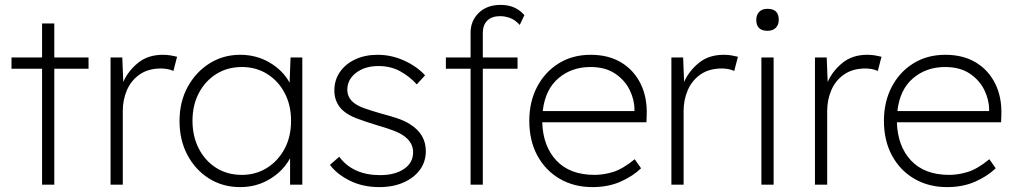

<svg xmlns="http://www.w3.org/2000/svg" viewBox="-20 -755 4142 785"><path d="M152 0V-474H27V-520H152V-659H202V-520H342V-474H202V0Z M432 0V-520H480L484 -420Q504 -465 544.5 -498Q585 -531 646 -531Q663 -531 677.5 -528.5Q692 -526 704 -523L689 -465Q675 -471 662 -473Q649 -475 639 -475Q586 -475 551 -450.5Q516 -426 499 -386.5Q482 -347 482 -302V0Z M962 10Q891 10 835 -25Q779 -60 746.5 -121Q714 -182 714 -260Q714 -339 747.5 -400Q781 -461 837 -496Q893 -531 962 -531Q1028 -531 1082 -499.5Q1136 -468 1164 -417L1168 -520H1216V0H1166V-108Q1138 -56 1083.5 -23Q1029 10 962 10ZM969 -40Q1026 -40 1071.5 -68.5Q1117 -97 1143.5 -146.5Q1170 -196 1170 -261Q1170 -325 1144 -374.5Q1118 -424 1072.5 -452.5Q1027 -481 969 -481Q910 -481 864.5 -452.5Q819 -424 793 -374.5Q767 -325 767 -261Q767 -198 792.5 -148Q818 -98 863.5 -69Q909 -40 969 -40Z M1531 10Q1463 10 1410 -16.5Q1357 -43 1329 -81L1367 -114Q1423 -39 1534 -39Q1594 -39 1631.5 -64Q1669 -89 1669 -133Q1669 -172 1632 -199Q1615 -211 1589 -221Q1563 -231 1528 -241Q1475 -257 1438 -271Q1401 -285 1379 -306Q1347 -338 1347 -385Q1347 -428 1370 -461Q1393 -494 1433 -512.5Q1473 -531 1524 -531Q1580 -531 1632 -507.5Q1684 -484 1718 -447L1684 -410Q1654 -443 1615.5 -464Q1577 -485 1527 -485Q1472 -485 1436 -457.5Q1400 -430 1400 -388Q1400 -357 1425 -336Q1442 -322 1470.5 -312Q1499 -302 1541 -290Q1579 -280 1608 -270Q1637 -260 1658 -246Q1721 -206 1721 -137Q1721 -94 1697 -61Q1673 -28 1630 -9Q1587 10 1531 10Z M1904 0V-474H1803V-520H1904V-621Q1904 -670 1937.5 -702.5Q1971 -735 2027 -735Q2059 -735 2083 -724Q2107 -713 2124 -693L2105 -653Q2086 -674 2065 -681.5Q2044 -689 2025 -689Q1991 -689 1972.5 -671Q1954 -653 1954 -620V-520H2096V-474H1954V0Z M2402 10Q2327 10 2268.5 -24Q2210 -58 2177 -119Q2144 -180 2144 -261Q2144 -339 2176 -400Q2208 -461 2264.5 -496Q2321 -531 2395 -531Q2468 -531 2520 -499.5Q2572 -468 2599.5 -412Q2627 -356 2624 -282L2623 -255H2197Q2200 -157 2255 -98.5Q2310 -40 2411 -40Q2448 -40 2487 -52Q2526 -64 2575 -104L2601 -67Q2568 -35 2517.5 -12.5Q2467 10 2402 10ZM2394 -481Q2317 -481 2263 -435Q2209 -389 2199 -301H2574V-307Q2574 -347 2554.5 -387Q2535 -427 2495 -454Q2455 -481 2394 -481Z M2725 0V-520H2773L2777 -420Q2797 -465 2837.5 -498Q2878 -531 2939 -531Q2956 -531 2970.5 -528.5Q2985 -526 2997 -523L2982 -465Q2968 -471 2955 -473Q2942 -475 2932 -475Q2879 -475 2844 -450.5Q2809 -426 2792 -386.5Q2775 -347 2775 -302V0Z M3118 -629Q3072 -629 3072 -674Q3072 -694 3084 -706.5Q3096 -719 3118 -719Q3164 -719 3164 -674Q3164 -654 3152 -641.5Q3140 -629 3118 -629ZM3093 0V-520H3143V0Z M3312 0V-520H3360L3364 -420Q3384 -465 3424.5 -498Q3465 -531 3526 -531Q3543 -531 3557.5 -528.5Q3572 -526 3584 -523L3569 -465Q3555 -471 3542 -473Q3529 -475 3519 -475Q3466 -475 3431 -450.5Q3396 -426 3379 -386.5Q3362 -347 3362 -302V0Z M3852 10Q3777 10 3718.5 -24Q3660 -58 3627 -119Q3594 -180 3594 -261Q3594 -339 3626 -400Q3658 -461 3714.5 -496Q3771 -531 3845 -531Q3918 -531 3970 -499.5Q4022 -468 4049.5 -412Q4077 -356 4074 -282L4073 -255H3647Q3650 -157 3705 -98.5Q3760 -40 3861 -40Q3898 -40 3937 -52Q3976 -64 4025 -104L4051 -67Q4018 -35 3967.5 -12.5Q3917 10 3852 10ZM3844 -481Q3767 -481 3713 -435Q3659 -389 3649 -301H4024V-307Q4024 -347 4004.5 -387Q3985 -427 3945 -454Q3905 -481 3844 -481Z"/></svg>

Font: Lexend Deca ExtraLight
Style: Regular
Weight: 200
Designer: Bonnie Shaver-Troup, Thomas Jockin
Foundry: Lexend
Version: Version 1.008; ttfautohint (v1.8.4.7-5d5b)